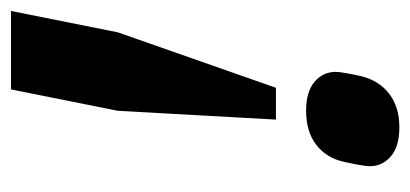

<svg xmlns="http://www.w3.org/2000/svg" viewBox="-226 -356 748 350"><g transform="rotate(90 148.0 -181.0)"><path d="M136 173H-7L32 -22L133 -310H191L175 -22ZM175 -365Q140 -365 122 -380.5Q104 -396 104 -419Q104 -425 106.5 -439Q109 -453 112 -466Q120 -498 144 -516.5Q168 -535 205 -535Q240 -535 258 -519.5Q276 -504 276 -481Q276 -475 273.5 -461Q271 -447 268 -434Q261 -402 237 -383.5Q213 -365 175 -365Z"/></g></svg>

Font: IBM Plex Sans Condensed
Style: Bold Italic
Weight: 700
Width: 3
Italic angle: -11.31°
Designer: Mike Abbink, Paul van der Laan, Pieter van Rosmalen
Foundry: Bold Monday
Version: Version 3.201